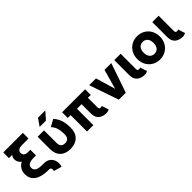

<svg xmlns="http://www.w3.org/2000/svg" viewBox="190 -1868 3125 3125"><g transform="rotate(-45 1752.0 -305.5)"><path d="M32.7 -220.7C32.7 -70.3 159.7 -1.5 339.4 0H369.1C395.5 0 410.2 16.6 410.2 43.9C410.2 52.7 405.8 66.4 402.3 72.8L541.5 112.8C549.3 92.8 553.2 74.2 553.2 43.9C553.2 -41 501.5 -129.9 380.9 -129.9H339.4C250.5 -129.9 179.2 -151.9 179.2 -220.7C179.2 -288.6 236.3 -311.5 324.2 -311.5H377.9V-441.9H324.2C251 -441.9 229 -476.6 229 -517.1C229 -570.8 275.4 -592.3 329.1 -592.3H486.3V-722.7H35.6V-592.3H111.8C92.8 -572.3 82.5 -547.4 82.5 -517.1C82.5 -468.8 104 -430.2 141.1 -403.3C74.2 -367.7 32.7 -307.6 32.7 -220.7Z M892.6 -597.7 1002.9 -722.7H834.5L747.6 -597.7ZM758.3 -507.8H611.8V-228C611.8 -66.9 706.5 13.2 854.5 13.2C1002.4 13.2 1097.2 -80.1 1097.2 -228C1097.2 -398.9 1048.3 -476.6 996.1 -533.7L873.5 -465.8C925.3 -414.6 950.7 -347.2 950.7 -228C950.7 -163.1 926.3 -116.7 854.5 -116.7C782.7 -116.7 758.3 -156.7 758.3 -228Z M1704.1 -377.4V-507.8H1174.8V-377.4H1240.2V0H1386.7V-377.4H1492.2V-155.3C1492.2 -29.8 1587.9 13.2 1675.8 13.2C1709.5 13.2 1731.4 1 1743.7 -5.4L1704.1 -125C1698.2 -121.1 1684.6 -117.2 1675.8 -117.2C1648.9 -117.2 1638.7 -129.4 1638.7 -155.3V-377.4Z M2055.2 -168 1954.6 -507.8H1798.3L1972.7 0H2132.8L2307.1 -507.8H2150.9Z M2587.4 -125C2581.5 -121.1 2567.9 -117.2 2559.1 -117.2C2532.2 -117.2 2522 -129.4 2522 -155.3V-507.8H2375.5V-155.3C2375.5 -29.8 2471.2 13.2 2559.1 13.2C2592.8 13.2 2614.7 1 2627 -5.4Z M2652.3 -253.9C2652.3 -99.1 2762.2 13.2 2912.1 13.2C3062 13.2 3172.4 -99.1 3172.4 -253.9C3172.4 -408.7 3062 -521 2912.1 -521C2762.2 -521 2652.3 -408.7 2652.3 -253.9ZM2798.8 -253.9C2798.8 -334.5 2836.4 -390.6 2912.1 -390.6C2987.8 -390.6 3025.9 -334.5 3025.9 -253.9C3025.9 -173.3 2987.8 -117.2 2912.1 -117.2C2836.4 -117.2 2798.8 -175.8 2798.8 -253.9Z M3462.4 -125C3456.5 -121.1 3442.9 -117.2 3434.1 -117.2C3407.2 -117.2 3397 -129.4 3397 -155.3V-507.8H3250.5V-155.3C3250.5 -29.8 3346.2 13.2 3434.1 13.2C3467.8 13.2 3489.7 1 3502 -5.4Z"/></g></svg>

Font: Giphurs ExtraBold
Style: Regular
Weight: 800
Version: Version 1.000